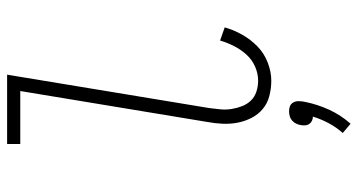

<svg xmlns="http://www.w3.org/2000/svg" viewBox="-253 -522 1006 540"><g transform="rotate(-90 250.0 -252.0)"><path d="M293 8Q271 8 250 2.5Q229 -3 213.5 -16Q198 -29 188.5 -47.5Q179 -66 175 -86.5Q171 -107 172 -129Q173 -151 177 -172L264 -698H115V-735H310L216 -166Q214 -151 212.5 -135Q211 -119 213.5 -103.5Q216 -88 221.5 -74Q227 -60 237 -49.5Q247 -39 262 -34Q277 -29 293 -29Q313 -29 332.5 -37.5Q352 -46 366.5 -62Q381 -78 390.5 -97Q400 -116 406 -136L443 -123Q436 -98 422.5 -74Q409 -50 389.5 -31Q370 -12 344 -2Q318 8 293 8ZM172 231 146 209Q162 191 173.5 169.5Q185 148 192 125Q186 125 180.5 122.5Q175 120 171.5 115Q168 110 167.5 104Q167 98 168 92Q169 85 172 78.5Q175 72 180.5 67Q186 62 193 60Q200 58 207 58Q214 58 220 60Q226 62 230 67Q234 72 235 78.5Q236 85 235 92V94L233 105Q226 139 211 171.5Q196 204 172 231Z"/></g></svg>

Font: Iosevka Slab Extralight
Style: Italic
Weight: 200
Italic angle: -9°
Monospace: yes
Designer: Belleve Invis
Foundry: Belleve Invis
Version: Version 11.1.1; ttfautohint (v1.8.3)